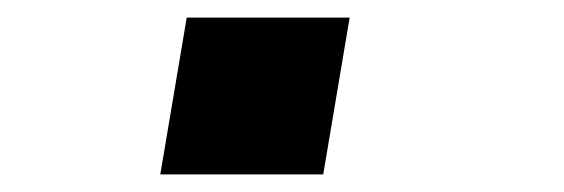

<svg xmlns="http://www.w3.org/2000/svg" viewBox="-20 -198 640 218"><path d="M377 -178 347 0H162L192 -178Z"/></svg>

Font: iA Writer Mono V
Style: Regular
Weight: 400
Italic angle: -9.5°
Designer: Mike Abbink, Paul van der Laan, Pieter van Rosmalen
Foundry: Bold Monday
Version: Version 2.000